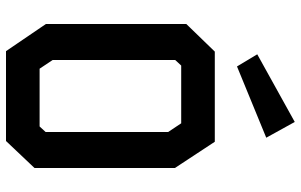

<svg xmlns="http://www.w3.org/2000/svg" viewBox="-201 -801 1002 640"><g transform="rotate(90 300.0 -481.0)"><path d="M152 -696 60 -601V-133L150.5 0H450L540 -95V-563L452.5 -696ZM180 -155.5V-564L198.5 -584H391L420 -540.5V-132L401.5 -112H209ZM386.5 -962.5 161 -837.5 201.5 -770 439 -867.5Z"/></g></svg>

Font: Kode
Style: Regular
Weight: 400
Monospace: yes
Designer: Isa Ozler
Foundry: Kadena LLC
Version: Version 1.000;gftools[0.9.28]